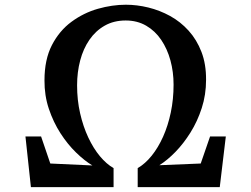

<svg xmlns="http://www.w3.org/2000/svg" viewBox="-20 -772 1036 792"><path d="M107.5 0 85 -209H149.5L187.5 -97.5L361 -89.5Q328.5 -109 293.8 -142.8Q259 -176.5 229.5 -222.2Q200 -268 181.5 -323.2Q163 -378.5 163.5 -440.5Q163.5 -526.5 194.2 -586Q225 -645.5 275 -682.2Q325 -719 384 -735.8Q443 -752.5 499 -752.5Q545 -752.5 592 -741Q639 -729.5 681.8 -706Q724.5 -682.5 758 -645.5Q791.5 -608.5 811 -558Q830.5 -507.5 830 -442.5Q830 -381 812.2 -326.2Q794.5 -271.5 765.8 -225.5Q737 -179.5 703.5 -145.2Q670 -111 637.5 -90.5L808 -97.5L846.5 -209H911.5L886.5 0H548V-78.5Q579 -96.5 605.8 -129.8Q632.5 -163 652.8 -208.2Q673 -253.5 684.5 -308Q696 -362.5 696 -423Q696 -475.5 683 -523Q670 -570.5 645 -607.5Q620 -644.5 583 -666Q546 -687.5 498.5 -687.5Q449.5 -687.5 412 -666.2Q374.5 -645 349 -608Q323.5 -571 310.8 -522.8Q298 -474.5 298 -420Q298 -359 310.5 -304.5Q323 -250 344.2 -204.8Q365.5 -159.5 392.5 -127.2Q419.5 -95 448.5 -78.5V0Z"/></svg>

Font: Merriweather 20pt
Style: Bold
Weight: 700
Version: Version 2.100